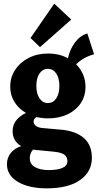

<svg xmlns="http://www.w3.org/2000/svg" viewBox="-20 -863 543 1051"><path d="M236 168Q138 168 78 132.5Q18 97 18 36Q18 1 38.5 -25Q59 -51 96 -63Q49 -91 49 -145Q49 -209 122 -245Q82 -268 59 -305Q36 -342 36 -388Q36 -440 63 -481Q90 -522 137 -546Q184 -570 243 -570Q305 -570 352 -544Q362 -592 390 -630Q418 -668 458 -680L495 -566Q436 -550 397 -511Q421 -487 434.5 -455.5Q448 -424 448 -388Q448 -337 422 -298Q396 -259 349.5 -237Q303 -215 243 -215Q226 -215 210 -217Q194 -219 179 -222Q164 -213 164 -197Q164 -184 176.5 -174Q189 -164 215 -162L315 -153Q395 -146 439 -107.5Q483 -69 483 1Q483 77 418.5 122.5Q354 168 236 168ZM242 -299Q271 -299 288 -324.5Q305 -350 305 -392Q305 -435 288 -460.5Q271 -486 242 -486Q213 -486 196 -460.5Q179 -435 179 -393Q179 -350 196.5 -324.5Q214 -299 242 -299ZM246 68Q295 68 322 56Q349 44 349 19Q349 -4 332 -16.5Q315 -29 271 -33L168 -43Q163 -43 161 -44Q143 -24 143 2Q143 36 172 52Q201 68 246 68ZM199 -605 147 -655 277 -843 370 -756Z"/></svg>

Font: Freeman
Style: Regular
Weight: 400
Designer: Vernon Adams, Aoife Mooney, Rodrigo Fuenzalida
Foundry: Rodrigo Fuenzalida
Version: Version 1.000; ttfautohint (v1.8.4.7-5d5b)